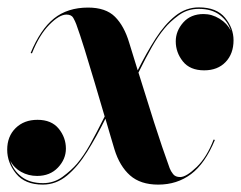

<svg xmlns="http://www.w3.org/2000/svg" viewBox="-52 -490 653 520"><path d="M530 -111Q503.5 -47 465.5 -18.5Q427.5 10 376.5 10Q328.5 10 300.2 -15Q272 -40 258 -85.5Q253 -102 246.8 -123.2Q240.5 -144.5 233.5 -168.5Q209.5 -120 184.2 -79.5Q159 -39 129.5 -14.5Q100 10 64 10Q15.5 10 -8.5 -19.8Q-32.5 -49.5 -32.5 -84.5Q-32.5 -120.5 -9.8 -143Q13 -165.5 49.5 -165.5Q87.5 -165.5 107 -141.5Q126.5 -117.5 126.5 -87.5Q126.5 -59 105 -36.2Q83.5 -13.5 48.5 -13.5Q25 -13.5 5.2 -24.5Q-14.5 -35.5 -24 -54.5Q-16 -28.5 6.5 -11.2Q29 6 64.5 6Q94 6 117.5 -11.2Q141 -28.5 156.5 -46.5Q175 -68.5 192 -99Q209 -129.5 231.5 -174.5Q218.5 -219 204.2 -267Q190 -315 177 -356.8Q164 -398.5 154.5 -424.5Q151.5 -432.5 146.5 -441.5Q141.5 -450.5 128 -450.5Q108.5 -450.5 81.5 -423Q54.5 -395.5 34.5 -345.5L31 -346.5Q57.5 -410.5 94.2 -440Q131 -469.5 186.5 -469.5Q234.5 -469.5 259.5 -444.5Q284.5 -419.5 298 -374Q303 -358 308.8 -339Q314.5 -320 321 -299.5Q344.5 -346.5 369.2 -385.2Q394 -424 422.8 -447Q451.5 -470 486.5 -470Q534.5 -470 557.5 -442Q580.5 -414 580.5 -381Q580.5 -344.5 559 -322Q537.5 -299.5 501 -299.5Q462.5 -299.5 443.2 -323.8Q424 -348 424 -378Q424 -406 444.2 -429Q464.5 -452 499.5 -452Q522 -452 542.8 -439.2Q563.5 -426.5 573 -407Q565.5 -432 543.8 -449Q522 -466 486 -466Q456 -466 432.2 -448.8Q408.5 -431.5 393.5 -413Q376 -392 359.8 -363.5Q343.5 -335 323 -293.5Q342.5 -230 365.2 -159Q388 -88 407.5 -34.5Q410.5 -26.5 416.8 -18.5Q423 -10.5 436 -10.5Q452.5 -10.5 480.5 -37.5Q508.5 -64.5 526.5 -112Z"/></svg>

Font: Bodoni* 48pt
Style: Bold Italic
Weight: 700
Italic angle: -13°
Version: Version 2.3